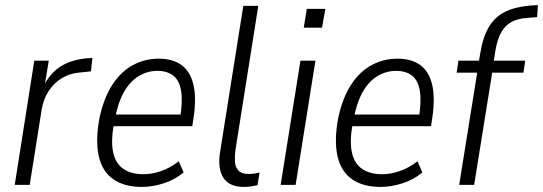

<svg xmlns="http://www.w3.org/2000/svg" viewBox="-20 -728 2138 756"><path d="M38 0 115 -489H172L155 -385H150Q175 -438 216.5 -465Q258 -492 317 -498L344 -500L338 -447L290 -442Q255 -439 224 -420.5Q193 -402 172 -370Q151 -338 144 -296L97 0Z M538 8Q470 8 426.5 -22Q383 -52 369 -113Q355 -174 372 -265Q389 -343 422.5 -394.5Q456 -446 503 -471.5Q550 -497 605 -497Q660 -497 694.5 -472Q729 -447 741.5 -395Q754 -343 742 -263L737 -231H412L420 -277H707L689 -261Q700 -330 693 -371Q686 -412 662 -430.5Q638 -449 599 -449Q561 -449 526.5 -428.5Q492 -408 468 -365.5Q444 -323 432 -257L428 -238Q416 -169 426 -126Q436 -83 466.5 -62.5Q497 -42 545 -42Q577 -42 613 -54Q649 -66 684 -93L703 -49Q668 -20 624 -6Q580 8 538 8Z M941 8Q882 8 859 -29Q836 -66 847 -132L938 -705H997L907 -137Q904 -114 905 -92.5Q906 -71 918.5 -57Q931 -43 959 -43Q971 -43 983.5 -45Q996 -47 1002 -49L994 1Q976 5 964.5 6.5Q953 8 941 8Z M1176 -619 1188 -693H1261L1248 -619ZM1085 0 1163 -489H1222L1144 0Z M1478 8Q1410 8 1366.5 -22Q1323 -52 1309 -113Q1295 -174 1312 -265Q1329 -343 1362.5 -394.5Q1396 -446 1443 -471.5Q1490 -497 1545 -497Q1600 -497 1634.5 -472Q1669 -447 1681.5 -395Q1694 -343 1682 -263L1677 -231H1352L1360 -277H1647L1629 -261Q1640 -330 1633 -371Q1626 -412 1602 -430.5Q1578 -449 1539 -449Q1501 -449 1466.5 -428.5Q1432 -408 1408 -365.5Q1384 -323 1372 -257L1368 -238Q1356 -169 1366 -126Q1376 -83 1406.5 -62.5Q1437 -42 1485 -42Q1517 -42 1553 -54Q1589 -66 1624 -93L1643 -49Q1608 -20 1564 -6Q1520 8 1478 8Z M1788 0 1859 -442H1778L1785 -489H1883L1863 -472L1871 -518Q1881 -581 1904.5 -621Q1928 -661 1968 -681Q2008 -701 2066 -706L2098 -708L2095 -661L2052 -657Q2020 -655 1995 -642Q1970 -629 1954 -601.5Q1938 -574 1930 -525L1922 -474L1909 -489H2048L2041 -442H1918L1847 0Z"/></svg>

Font: Nunito Sans 10pt Condensed Light
Style: Italic
Weight: 300
Width: 3
Italic angle: -9°
Designer: Vernon Adams
Foundry: Vernon Adams
Version: Version 3.101;gftools[0.9.27]